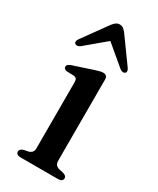

<svg xmlns="http://www.w3.org/2000/svg" viewBox="-178 -738 654 794"><g transform="rotate(30 149.0 -341.0)"><path d="M208 -454V-67.5Q208 -54.5 213.2 -47.8Q218.5 -41 228 -38L250.5 -33Q258.5 -30.5 263 -26.5Q267.5 -22.5 267.5 -16Q267.5 -8.5 261.8 -4.2Q256 0 245.5 0H65.5Q56 0 50.2 -4.2Q44.5 -8.5 44.5 -16Q44.5 -22 48.8 -26.2Q53 -30.5 60.5 -33L85 -38Q94.5 -41.5 99.5 -47.8Q104.5 -54 104.5 -67V-381Q104.5 -392 100.8 -396.8Q97 -401.5 88.5 -403L54.5 -404Q46.5 -405.5 42.8 -408.8Q39 -412 39 -417.5Q39 -424 43.5 -428Q48 -432 58 -435.5L150.5 -466Q164 -470.5 172.5 -472.5Q181 -474.5 188.5 -474.5Q198 -474.5 203 -469.2Q208 -464 208 -454ZM165.4 -618H129L242.8 -522.5Q249.6 -517.5 255.9 -517Q262.2 -516.5 266.7 -520Q270.3 -523 270.3 -529Q270.3 -535 264.9 -542.5L179.8 -660.5Q171.7 -671 164.7 -676.2Q157.8 -681.5 147.4 -681.5Q137.5 -681.5 130.1 -676.2Q122.7 -671 114.6 -660.5L29.5 -542.5Q24.1 -535 24.1 -529Q24.1 -523 27.7 -520Q32.2 -516.5 38.5 -517Q44.8 -517.5 51.6 -522.5Z"/></g></svg>

Font: Fraunces 20pt
Style: Regular
Weight: 400
Version: Version 1.000;[b76b70a41]